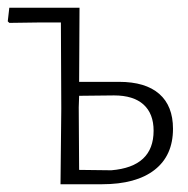

<svg xmlns="http://www.w3.org/2000/svg" viewBox="-21 -475 485 495"><path d="M135 0 137 -195 136 -417H75L3 -416L-1 -420L3 -455H184L183 -264H286Q354 -264 389.5 -233Q425 -202 425 -143Q425 -74 377.5 -37Q330 0 242 0ZM182 -198 183 -37 266 -36Q375 -45 375 -138Q375 -182 349 -205.5Q323 -229 273 -229L183 -228Z"/></svg>

Font: Alegreya Sans Light
Style: Regular
Weight: 300
Designer: Juan Pablo del Peral
Foundry: Huerta Tipografica
Version: Version 2.007